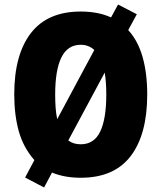

<svg xmlns="http://www.w3.org/2000/svg" viewBox="-20 -776 714 849"><path d="M631 -358Q631 -182 558 -86Q485 10 337 10Q265 10 210 -13L175 53L91 9L132 -68Q83 -124 63 -196Q43 -268 43 -359Q43 -534 116.5 -629.5Q190 -725 337 -725Q414 -725 471 -699L502 -756L585 -713L547 -643Q590 -596 610.5 -524Q631 -452 631 -358ZM224 -358Q224 -326 226 -299Q228 -272 233 -249L397 -555Q372 -578 337 -578Q279 -578 251.5 -522Q224 -466 224 -358ZM450 -358Q450 -413 443 -455L282 -155Q304 -138 337 -138Q396 -138 423 -194Q450 -250 450 -358Z"/></svg>

Font: Noto Sans Telugu Condensed Black
Style: Regular
Weight: 900
Width: 3
Designer: Jelle Bosma - Monotype Design Team
Foundry: Monotype Imaging Inc.
Version: Version 2.005; ttfautohint (v1.8.4.7-5d5b)